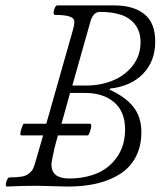

<svg xmlns="http://www.w3.org/2000/svg" viewBox="-20 -686 593 709"><path d="M4.9 2.9Q1 1.5 1.5 -5.9Q2 -13.2 6.1 -22Q10.3 -30.8 14.2 -30.8Q42.5 -30.8 60.1 -33.9Q77.6 -37.1 87.6 -45.7Q97.7 -54.2 101.8 -62.5Q106 -70.8 110.8 -87.9L139.2 -186H59.1Q55.2 -186 55.2 -192.9Q55.2 -199.2 60.3 -214.1Q65.4 -229 67.9 -229H150.9L250 -578.1Q254.9 -595.7 254.4 -607.4Q253.9 -619.1 237.1 -625Q220.2 -630.9 182.1 -630.9Q177.7 -632.3 178 -640.1Q178.2 -647.9 182.4 -657Q186.5 -666 190.9 -666H402.8Q472.7 -666 512.9 -634Q553.2 -602.1 553.2 -532.2Q553.2 -460 508.3 -413.6Q463.4 -367.2 386.2 -358.9L384.8 -355Q443.4 -328.1 472.7 -291Q502 -253.9 502 -198.2Q502 -146 481.4 -106.7Q460.9 -67.4 423.6 -43.7Q386.2 -20 338.1 -8.5Q290 2.9 231 2.9Q211.4 2.9 173.1 1.5Q134.8 0 115.2 0Q60.5 0 4.9 2.9ZM247.1 -370.1H297.9Q350.6 -370.1 396 -388.4Q441.4 -406.7 470.2 -443.8Q499 -481 499 -529.8Q499 -569.8 478.8 -595.5Q458.5 -621.1 426 -631.6Q393.6 -642.1 349.1 -642.1Q325.2 -642.1 314.9 -609.9ZM234.9 -26.9Q292.5 -26.9 338.4 -46.1Q384.3 -65.4 413.1 -107.4Q441.9 -149.4 441.9 -208Q441.9 -273.9 401.6 -308.3Q361.3 -342.8 294.9 -342.8H238.8L207 -229H313Q316.9 -229 316.9 -220.2Q316.9 -215.8 314.5 -207.3Q312 -198.7 309.1 -192.4Q306.2 -186 305.2 -186H193.8L181.2 -139.2Q169.9 -87.9 169.9 -79.1Q169.9 -26.9 234.9 -26.9Z"/></svg>

Font: Junicode SmCond Light
Style: Italic
Weight: 300
Width: 4
Italic angle: -11°
Designer: Peter S. Baker
Version: Version 2.206